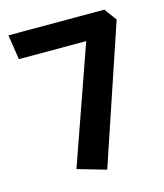

<svg xmlns="http://www.w3.org/2000/svg" viewBox="-99 -641 671 785"><g transform="rotate(-15 237.0 -248.5)"><path d="M258 69 454 -514 416 -566H10L26 -461H311L137 34Z"/></g></svg>

Font: Catamaran Thin
Style: Bold
Weight: 700
Version: Version 2.000